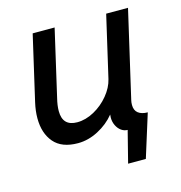

<svg xmlns="http://www.w3.org/2000/svg" viewBox="-97 -575 765 813"><g transform="rotate(-15 285.0 -169.0)"><path d="M400.9 11.2Q386.2 11.2 373.5 2.2Q360.8 -6.8 353 -22.7Q345.2 -38.6 345.2 -57.6Q345.2 -62 346.2 -70.8Q316.9 -34.7 272.9 -11.7Q229 11.2 184.1 11.2Q112.8 11.2 78.6 -29.1Q44.4 -69.3 44.4 -134.8Q44.4 -167.5 52.7 -203.6L118.2 -487.8H214.4L147.5 -197.3Q139.6 -166 139.6 -141.1Q139.6 -75.2 203.6 -75.2Q240.7 -75.2 278.1 -95.7Q315.4 -116.2 342.5 -149.2Q369.6 -182.1 377.9 -217.3L440.4 -487.8H536.1L448.2 -106.9Q445.8 -97.2 445.8 -85.9Q445.8 -62 460.9 -50.3Q476.1 -38.6 502.4 -38.6L443.4 149.9H365.7Z"/></g></svg>

Font: Acari Sans Medium
Style: Italic
Weight: 500
Italic angle: -13°
Designer: Alfredo Marco Pradil and Stefan Peev
Foundry: Hanken Design Co.
Version: Version 1.045